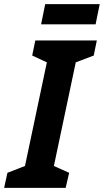

<svg xmlns="http://www.w3.org/2000/svg" viewBox="-60 -910 503 930"><path d="M-24 -73 61 -106 167 -608 96 -641 111 -714H409L394 -641L307 -608L201 -106L275 -73L258 0H-40ZM159 -890H423L403 -792H139Z"/></svg>

Font: Noto Sans Display Ex Bold Cond
Style: Italic
Weight: 800
Width: 3
Italic angle: -12°
Designer: Monotype Design team
Foundry: Monotype Imaging Inc.
Version: Version 1.000